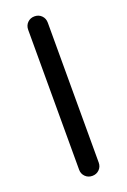

<svg xmlns="http://www.w3.org/2000/svg" viewBox="-144 -784 553 837"><g transform="rotate(-20 132.5 -365.0)"><path d="M178 -689V-40Q178 -21 165 -8Q152 5 132.5 5Q113 5 100 -8Q87 -21 87 -40V-689Q87 -709 100 -722Q113 -735 132.5 -735Q152 -735 165 -722Q178 -709 178 -689Z"/></g></svg>

Font: Varela Round
Style: Regular
Weight: 400
Designer: Joe Prince
Foundry: Joe Prince
Version: Version 1.000